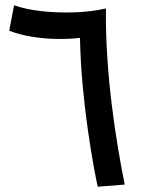

<svg xmlns="http://www.w3.org/2000/svg" viewBox="-20 -705 545 725"><path d="M349 0Q343 -26 333 -81.5Q323 -137 312 -213Q301 -289 292.5 -378.5Q284 -468 282 -562Q240 -557 191.5 -558Q143 -559 96.5 -567Q50 -575 15 -589L33 -685Q79 -669 140 -662.5Q201 -656 264 -658.5Q327 -661 380 -673Q379 -584 385 -491Q391 -398 402 -309.5Q413 -221 426 -143.5Q439 -66 451 -8Z"/></svg>

Font: Noto Sans Thaana Medium
Style: Regular
Weight: 500
Designer: David Williams
Foundry: Google Inc.
Version: Version 3.001; ttfautohint (v1.8.4.7-5d5b)